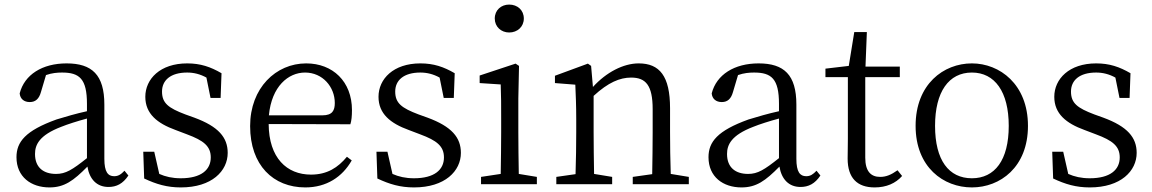

<svg xmlns="http://www.w3.org/2000/svg" viewBox="-20 -805 5034 839"><path d="M360 -114C296 -63 267 -45 225 -45C171 -45 133 -72 133 -132C133 -172 151 -214 248 -251C275 -262 319 -276 360 -287ZM524 -59C509 -43 497 -35 479 -35C452 -35 436 -53 436 -111V-348C436 -478 382 -528 271 -528C165 -528 87 -479 66 -397C68 -373 85 -359 110 -359C136 -359 151 -374 159 -403L181 -477C207 -486 230 -488 251 -488C327 -488 360 -461 360 -351V-319C314 -309 266 -295 227 -283C91 -234 52 -185 52 -118C52 -32 116 14 196 14C261 14 301 -15 362 -77C371 -22 403 12 454 12C489 12 517 -2 541 -38Z M790 -305C716 -333 688 -354 688 -405C688 -454 725 -488 798 -488C827 -488 855 -481 882 -466L900 -377H944L948 -485C900 -513 856 -528 798 -528C680 -528 615 -460 615 -382C615 -308 667 -266 747 -237L797 -218C870 -191 901 -166 901 -117C901 -63 859 -26 770 -26C733 -26 703 -33 676 -45L654 -142H606L610 -25C663 0 710 14 770 14C906 14 975 -58 975 -137C975 -204 935 -252 829 -291Z M1155 -301C1167 -428 1240 -488 1313 -488C1390 -488 1443 -425 1443 -355C1443 -323 1433 -301 1389 -301ZM1511 -262C1516 -277 1518 -298 1518 -324C1518 -449 1434 -528 1318 -528C1186 -528 1073 -421 1073 -254C1073 -83 1174 14 1314 14C1407 14 1476 -32 1517 -104L1496 -120C1457 -73 1410 -42 1339 -42C1233 -42 1155 -115 1154 -263Z M1809 -305C1735 -333 1707 -354 1707 -405C1707 -454 1744 -488 1817 -488C1846 -488 1874 -481 1901 -466L1919 -377H1963L1967 -485C1919 -513 1875 -528 1817 -528C1699 -528 1634 -460 1634 -382C1634 -308 1686 -266 1766 -237L1816 -218C1889 -191 1920 -166 1920 -117C1920 -63 1878 -26 1789 -26C1752 -26 1722 -33 1695 -45L1673 -142H1625L1629 -25C1682 0 1729 14 1789 14C1925 14 1994 -58 1994 -137C1994 -204 1954 -252 1848 -291Z M2205 -663C2241 -663 2269 -688 2269 -724C2269 -761 2241 -785 2205 -785C2170 -785 2142 -761 2142 -724C2142 -688 2170 -663 2205 -663ZM2247 -45C2246 -100 2245 -177 2245 -228V-375L2248 -517L2233 -527L2076 -475V-442L2168 -436C2170 -386 2170 -346 2170 -284V-228C2170 -177 2169 -100 2168 -45L2082 -32V0H2326V-32Z M2911 -45C2909 -100 2908 -176 2908 -228V-332C2908 -473 2862 -528 2771 -528C2704 -528 2629 -489 2571 -425L2563 -517L2549 -527L2405 -474V-442L2494 -435C2496 -388 2498 -346 2498 -283V-228C2498 -177 2497 -100 2495 -44L2411 -32V0H2655V-32L2576 -45C2575 -100 2574 -177 2574 -228V-386C2638 -445 2689 -466 2738 -466C2802 -466 2832 -432 2832 -328V-228C2832 -176 2831 -99 2830 -44L2745 -32V0H2990V-32Z M3384 -114C3320 -63 3291 -45 3249 -45C3195 -45 3157 -72 3157 -132C3157 -172 3175 -214 3272 -251C3299 -262 3343 -276 3384 -287ZM3548 -59C3533 -43 3521 -35 3503 -35C3476 -35 3460 -53 3460 -111V-348C3460 -478 3406 -528 3295 -528C3189 -528 3111 -479 3090 -397C3092 -373 3109 -359 3134 -359C3160 -359 3175 -374 3183 -403L3205 -477C3231 -486 3254 -488 3275 -488C3351 -488 3384 -461 3384 -351V-319C3338 -309 3290 -295 3251 -283C3115 -234 3076 -185 3076 -118C3076 -32 3140 14 3220 14C3285 14 3325 -15 3386 -77C3395 -22 3427 12 3478 12C3513 12 3541 -2 3565 -38Z M3902 -61C3874 -41 3852 -32 3826 -32C3785 -32 3761 -57 3761 -116V-468H3912V-514H3762L3768 -665H3713L3689 -517L3587 -505V-468H3685V-199C3685 -160 3684 -137 3684 -112C3684 -27 3726 14 3802 14C3853 14 3894 -4 3922 -36Z M4227 14C4350 14 4472 -74 4472 -255C4472 -437 4348 -528 4227 -528C4103 -528 3981 -437 3981 -255C3981 -74 4103 14 4227 14ZM4227 -26C4126 -26 4066 -105 4066 -255C4066 -404 4126 -488 4227 -488C4327 -488 4388 -404 4388 -255C4388 -105 4327 -26 4227 -26Z M4762 -305C4688 -333 4660 -354 4660 -405C4660 -454 4697 -488 4770 -488C4799 -488 4827 -481 4854 -466L4872 -377H4916L4920 -485C4872 -513 4828 -528 4770 -528C4652 -528 4587 -460 4587 -382C4587 -308 4639 -266 4719 -237L4769 -218C4842 -191 4873 -166 4873 -117C4873 -63 4831 -26 4742 -26C4705 -26 4675 -33 4648 -45L4626 -142H4578L4582 -25C4635 0 4682 14 4742 14C4878 14 4947 -58 4947 -137C4947 -204 4907 -252 4801 -291Z"/></svg>

Font: Source Han Serif K
Style: Regular
Weight: 400
Designer: Ryoko NISHIZUKA 西塚涼子 (kana & ideographs); Frank Grießhammer (Latin, Greek & Cyrillic); Wenlong ZHANG 张文龙 (bopomofo); San
Foundry: Adobe Systems Incorporated
Version: Version 1.001;PS 1.001;hotconv 16.6.54;makeotf.lib2.5.65590